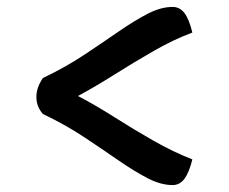

<svg xmlns="http://www.w3.org/2000/svg" viewBox="-20 -645 660 554"><path d="M104 -316Q85 -337 85 -365Q85 -393 104 -420Q169 -451 222.5 -486.5Q276 -522 321.5 -553.5Q367 -585 405.5 -605Q444 -625 478 -625Q499 -625 512.5 -607Q526 -589 535 -551Q481 -531 423.5 -498Q366 -465 310.5 -430Q255 -395 205 -368Q255 -342 310 -307Q365 -272 422 -239.5Q479 -207 535 -185Q526 -148 512.5 -129.5Q499 -111 478 -111Q444 -111 405.5 -131Q367 -151 321.5 -182.5Q276 -214 222.5 -249.5Q169 -285 104 -316Z"/></svg>

Font: Merienda
Style: Regular
Weight: 400
Designer: Eduardo Rodriguez Tunni
Foundry: Eduardo Rodriguez Tunni
Version: Version 2.001